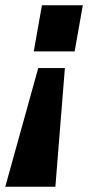

<svg xmlns="http://www.w3.org/2000/svg" viewBox="-44 -548 353 728"><path d="M-24 160 101 -290H202L166 160ZM84 -353 115 -528H270L239 -353Z"/></svg>

Font: Archivo Condensed Black
Style: Italic
Weight: 900
Width: 3
Italic angle: -10°
Designer: Hector Gatti
Foundry: Omnibus-Type
Version: Version 2.001